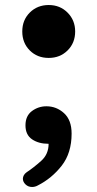

<svg xmlns="http://www.w3.org/2000/svg" viewBox="-20 -601 384 762"><path d="M164.1 -179.2Q204.1 -179.2 234.1 -151.9Q264.2 -124.5 264.2 -70.8Q264.2 6.3 224.9 56.6Q185.5 106.9 130.4 134.8Q124.5 138.2 118.7 139.6Q112.8 141.1 107.4 141.1Q91.8 141.1 81.3 130.9Q70.8 120.6 70.8 108.4Q70.8 101.6 74.5 94.7Q78.1 87.9 85.9 82.5Q113.8 64 143.3 37.6Q172.9 11.2 172.9 -30.3Q133.3 -30.3 107.2 -48.1Q81.1 -65.9 81.1 -103.5Q81.1 -141.1 106.7 -160.2Q132.3 -179.2 164.1 -179.2ZM173.3 -371.1Q127.9 -371.1 98.1 -400.9Q68.4 -430.7 68.4 -476.1Q68.4 -521.5 98.4 -551.3Q128.4 -581.1 173.3 -581.1Q218.3 -581.1 248.3 -550.8Q278.3 -520.5 278.3 -476.1Q278.3 -430.7 248.3 -400.9Q218.3 -371.1 173.3 -371.1Z"/></svg>

Font: Cutive
Style: Regular
Weight: 400
Designer: Vernon Adams
Version: Version 1.002